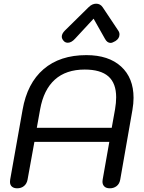

<svg xmlns="http://www.w3.org/2000/svg" viewBox="-20 -1008 778 1038"><path d="M34 -25Q34 -33 35 -37L102 -414Q127 -558 215.5 -634Q304 -710 447 -710Q567 -710 634.5 -648.5Q702 -587 702 -479Q702 -449 696 -414L630 -37Q626 -14 610.5 -2Q595 10 574 10Q554 10 544 0Q534 -10 534 -26Q534 -33 535 -37L571 -241H166L129 -37Q125 -15 110 -2.5Q95 10 73 10Q55 10 44.5 1Q34 -8 34 -25ZM584 -317 602 -417Q608 -453 608 -482Q608 -558 566 -595Q524 -632 438 -632Q337 -632 276.5 -577.5Q216 -523 197 -417L179 -317ZM314 -810Q314 -826 331 -843L459 -969Q478 -988 500 -988Q522 -988 535 -969L619 -843Q626 -833 626 -822Q626 -800 604 -786Q587 -776 578 -776Q559 -776 547 -799L486 -907L386 -799Q366 -777 347 -777Q334 -777 326 -785Q314 -797 314 -810Z"/></svg>

Font: Kodchasan Medium
Style: Italic
Weight: 500
Italic angle: -10°
Version: Version 1.000; ttfautohint (v1.6)